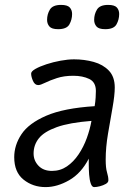

<svg xmlns="http://www.w3.org/2000/svg" viewBox="-20 -749 541 783"><path d="M166 14Q114 14 76 -16.5Q38 -47 38 -108Q38 -157 67.5 -201.5Q97 -246 168.5 -277Q240 -308 366 -316Q369 -334 370 -350.5Q371 -367 371 -378Q371 -414 344 -427Q317 -440 279 -440Q241 -440 212 -430.5Q183 -421 164 -411.5Q145 -402 136 -402Q122 -402 114.5 -419Q107 -436 107 -449Q107 -458 124.5 -468Q142 -478 169.5 -487Q197 -496 227 -501.5Q257 -507 282 -507Q324 -507 362 -496.5Q400 -486 424 -461Q448 -436 448 -392Q448 -361 439 -310.5Q430 -260 420.5 -204Q411 -148 411 -98Q411 -64 416.5 -46Q422 -28 422 -14Q422 -5 411.5 1Q401 7 387.5 10.5Q374 14 364 14Q355 14 350 -1Q345 -16 343.5 -37Q342 -58 342 -76V-102Q311 -42 262 -14Q213 14 166 14ZM192 -52Q226 -52 253 -70.5Q280 -89 300.5 -119.5Q321 -150 334 -186Q347 -222 353 -256Q263 -249 211.5 -230.5Q160 -212 138.5 -185Q117 -158 117 -123Q117 -94 137 -73Q157 -52 192 -52ZM409 -630Q383 -630 373.5 -641Q364 -652 364 -668Q364 -691 375.5 -710Q387 -729 421 -729Q447 -729 456.5 -718.5Q466 -708 466 -692Q466 -669 455 -649.5Q444 -630 409 -630ZM217 -630Q191 -630 181.5 -641Q172 -652 172 -668Q172 -691 183.5 -710Q195 -729 229 -729Q255 -729 264.5 -718.5Q274 -708 274 -692Q274 -669 263 -649.5Q252 -630 217 -630Z"/></svg>

Font: Kite One
Style: Regular
Weight: 400
Designer: Eduardo Rodriguez Tunni
Foundry: Eduardo Rodriguez Tunni
Version: Version 1.002; ttfautohint (v1.8.4.7-5d5b);gftools[0.9.23]